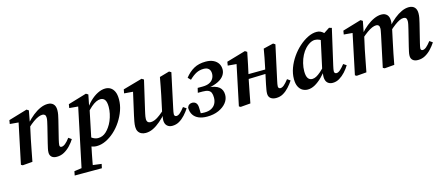

<svg xmlns="http://www.w3.org/2000/svg" viewBox="-49 -1059 4277 1843"><g transform="rotate(-15 2089.5 -137.0)"><path d="M63 8 47 -1 135 -420 170 -396 45 -407 51 -444 236 -499 256 -486 232 -358V-350L203 -216Q192 -163 182 -109Q172 -55 161 0ZM401 14Q368 14 350.5 -2Q333 -18 333 -45Q333 -65 338 -86Q343 -107 349 -134L388 -292Q394 -317 398.5 -338Q403 -359 403 -373Q403 -394 394 -403Q385 -412 369 -412Q351 -412 328 -402.5Q305 -393 277.5 -373.5Q250 -354 217 -323L214 -367H224Q259 -406 296 -435.5Q333 -465 371 -482Q409 -499 445 -499Q481 -499 501 -478.5Q521 -458 521 -419Q521 -396 516.5 -372.5Q512 -349 506 -325L461 -143Q457 -124 454 -110.5Q451 -97 451 -88Q451 -78 455.5 -72.5Q460 -67 469 -67Q486 -67 507 -83.5Q528 -100 553 -134L583 -113Q564 -82 536 -52.5Q508 -23 474.5 -4.5Q441 14 401 14Z M519 232 527 191 641 175H675L798 191L789 232ZM590 232 727 -419 760 -396 636 -407 642 -444 826 -499 847 -486 821 -355 823 -351 758 -37 752 -22Q741 32 732 76Q723 120 716.5 157.5Q710 195 704 232ZM798 14Q767 14 743 2.5Q719 -9 696 -33L734 -113Q756 -85 780.5 -71Q805 -57 831 -57Q853 -57 873 -65Q893 -73 911 -89.5Q929 -106 945 -129Q963 -154 976.5 -186Q990 -218 997.5 -253Q1005 -288 1005 -321Q1005 -369 990 -390.5Q975 -412 946 -412Q926 -412 902.5 -401Q879 -390 853 -367.5Q827 -345 799 -312L788 -337H798Q826 -386 863.5 -422.5Q901 -459 941 -479Q981 -499 1017 -499Q1046 -499 1068.5 -485.5Q1091 -472 1105 -443Q1119 -414 1119 -365Q1119 -310 1100 -256Q1081 -202 1049 -153Q1017 -104 975.5 -66.5Q934 -29 888.5 -7.5Q843 14 798 14Z M1285 14Q1260 14 1241 4.5Q1222 -5 1211.5 -23.5Q1201 -42 1201 -68Q1201 -93 1206.5 -122Q1212 -151 1218 -178L1274 -426L1291 -398L1181 -407L1188 -445L1379 -499L1400 -486L1333 -197Q1329 -180 1326 -165.5Q1323 -151 1321 -138.5Q1319 -126 1319 -115Q1319 -94 1329.5 -84Q1340 -74 1358 -74Q1378 -74 1400.5 -83.5Q1423 -93 1451 -114.5Q1479 -136 1516 -169L1527 -133H1512Q1472 -87 1433.5 -54Q1395 -21 1358.5 -3.5Q1322 14 1285 14ZM1548 14Q1517 14 1497 -5Q1477 -24 1477 -61Q1477 -72 1479.5 -86.5Q1482 -101 1489 -125H1484L1521 -298Q1530 -341 1538 -384Q1546 -427 1554 -470L1652 -498L1672 -486L1599 -145Q1595 -127 1592.5 -112.5Q1590 -98 1590 -89Q1590 -79 1596 -73Q1602 -67 1611 -67Q1628 -67 1647 -83Q1666 -99 1693 -134L1724 -113Q1703 -81 1676.5 -52Q1650 -23 1618.5 -4.5Q1587 14 1548 14Z M1895 15Q1847 15 1812.5 0.5Q1778 -14 1759 -42.5Q1740 -71 1739 -114Q1745 -133 1758 -142Q1771 -151 1788 -151Q1811 -151 1825.5 -136Q1840 -121 1841 -89L1843 -12L1786 -46Q1810 -37 1834.5 -33.5Q1859 -30 1880 -30Q1921 -30 1948.5 -44.5Q1976 -59 1990 -85Q2004 -111 2004 -145Q2004 -174 1996.5 -192.5Q1989 -211 1969.5 -220Q1950 -229 1914 -229H1866L1877 -275H1924Q1966 -275 1992.5 -287.5Q2019 -300 2032.5 -322.5Q2046 -345 2046 -372Q2046 -403 2029 -420Q2012 -437 1979 -437Q1938 -437 1905 -420Q1872 -403 1835 -367L1809 -394Q1848 -444 1897 -471.5Q1946 -499 2015 -499Q2060 -499 2091 -484Q2122 -469 2138 -443.5Q2154 -418 2154 -385Q2154 -354 2135 -326Q2116 -298 2076.5 -278Q2037 -258 1973 -247V-254Q2049 -248 2082 -220.5Q2115 -193 2115 -143Q2115 -100 2087 -64.5Q2059 -29 2009.5 -7Q1960 15 1895 15Z M2229 8 2213 -1 2301 -420 2336 -396 2211 -407 2217 -444 2406 -499 2426 -486 2401 -363 2369 -216Q2358 -163 2348 -109Q2338 -55 2327 0ZM2308 -229V-276L2602 -278V-238ZM2580 14Q2547 14 2526.5 -2Q2506 -18 2506 -49Q2506 -67 2510 -88.5Q2514 -110 2519 -137L2554 -302Q2563 -345 2571.5 -388Q2580 -431 2587 -475L2686 -499L2706 -486L2632 -145Q2628 -127 2625.5 -112.5Q2623 -98 2623 -89Q2623 -79 2629 -73Q2635 -67 2644 -67Q2661 -67 2680.5 -83Q2700 -99 2727 -134L2757 -113Q2736 -81 2709.5 -52Q2683 -23 2651.5 -4.5Q2620 14 2580 14Z M2895 14Q2868 14 2844.5 1Q2821 -12 2806 -41Q2791 -70 2791 -117Q2791 -171 2811 -225.5Q2831 -280 2865 -329Q2899 -378 2941.5 -416Q2984 -454 3029.5 -476.5Q3075 -499 3117 -499Q3140 -499 3157 -490.5Q3174 -482 3189 -467Q3204 -452 3218 -432L3169 -391Q3149 -408 3127 -418.5Q3105 -429 3081 -429Q3066 -429 3050 -423Q3034 -417 3017.5 -405.5Q3001 -394 2985 -377Q2962 -353 2944 -318Q2926 -283 2916 -242.5Q2906 -202 2906 -164Q2906 -116 2921 -94.5Q2936 -73 2963 -73Q2982 -73 3002.5 -83.5Q3023 -94 3049.5 -117Q3076 -140 3108 -177L3115 -141H3106Q3075 -97 3039.5 -62Q3004 -27 2967.5 -6.5Q2931 14 2895 14ZM3143 14Q3111 14 3091.5 -5Q3072 -24 3071 -63Q3071 -73 3072 -82Q3073 -91 3074.5 -100Q3076 -109 3078 -119L3074 -122L3144 -444L3155 -448L3244 -506L3270 -498L3189 -144Q3185 -126 3182.5 -112.5Q3180 -99 3180 -90Q3180 -79 3186 -73Q3192 -67 3202 -67Q3219 -67 3239.5 -85Q3260 -103 3285 -135L3315 -115Q3296 -83 3269 -53.5Q3242 -24 3210.5 -5Q3179 14 3143 14Z M3382 8 3366 -1 3454 -420 3489 -396 3364 -407 3370 -444 3555 -499 3575 -486 3550 -357 3553 -356 3522 -216Q3511 -163 3501 -109Q3491 -55 3480 0ZM3660 8 3643 -1 3709 -311Q3712 -329 3715.5 -345Q3719 -361 3719 -374Q3719 -394 3710.5 -403Q3702 -412 3687 -412Q3668 -412 3645.5 -402.5Q3623 -393 3595.5 -373.5Q3568 -354 3534 -324L3532 -367H3542Q3576 -406 3613 -435.5Q3650 -465 3688 -482Q3726 -499 3761 -499Q3796 -499 3816 -478.5Q3836 -458 3836 -418Q3836 -401 3833 -386Q3830 -371 3827 -355L3829 -351L3800 -215Q3788 -161 3777.5 -107.5Q3767 -54 3757 0ZM3990 14Q3957 14 3939 -2Q3921 -18 3921 -45Q3921 -65 3926 -86Q3931 -107 3937 -134L3976 -292Q3982 -317 3986.5 -338Q3991 -359 3991 -373Q3991 -394 3982.5 -403Q3974 -412 3958 -412Q3940 -412 3918.5 -402Q3897 -392 3870.5 -372.5Q3844 -353 3810 -322L3808 -367H3818Q3852 -406 3888.5 -435.5Q3925 -465 3962 -482Q3999 -499 4034 -499Q4070 -499 4090 -478.5Q4110 -458 4110 -419Q4110 -396 4105.5 -372.5Q4101 -349 4095 -325L4050 -143Q4046 -124 4042.5 -110.5Q4039 -97 4039 -88Q4039 -78 4044 -72.5Q4049 -67 4058 -67Q4075 -67 4094.5 -83Q4114 -99 4141 -134L4171 -113Q4150 -81 4123 -52Q4096 -23 4063 -4.5Q4030 14 3990 14Z"/></g></svg>

Font: Source Serif 4 18pt SemiBold
Style: Italic
Weight: 600
Italic angle: -12°
Designer: Frank Grießhammer
Foundry: Adobe Systems Incorporated
Version: Version 4.004;hotconv 1.0.116;makeotfexe 2.5.65601